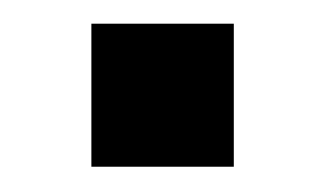

<svg xmlns="http://www.w3.org/2000/svg" viewBox="-20 -438 269 158"><path d="M172.4 -300.8V-418.5H55.2V-300.8Z"/></svg>

Font: Winston
Style: Regular
Weight: 400
Designer: Vernon Adams, Kim Jin-seong, David Berlow, Cristiano Sobral
Foundry: The Winston Project Authors
Version: Version 3.004